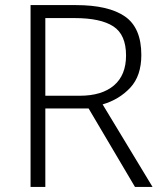

<svg xmlns="http://www.w3.org/2000/svg" viewBox="-20 -734 640 754"><path d="M278 -714Q406 -714 470.5 -669.5Q535 -625 535 -518Q535 -436 491.5 -389.5Q448 -343 383 -324L579 0H510L328 -308H158V0H100V-714ZM273 -663H158V-358H293Q380 -358 427.5 -398.5Q475 -439 475 -516Q475 -598 425 -630.5Q375 -663 273 -663Z"/></svg>

Font: Noto Sans Tamil Light
Style: Regular
Weight: 300
Designer: Jelle Bosma - Monotype Design Team
Foundry: Monotype Imaging Inc.
Version: Version 2.004; ttfautohint (v1.8.4.7-5d5b)